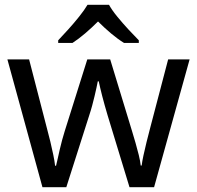

<svg xmlns="http://www.w3.org/2000/svg" viewBox="-20 -786 826 805"><path d="M431 -303Q425 -324 419 -344.5Q413 -365 408.5 -383.5Q404 -402 400 -418Q396 -434 394 -445H390Q388 -434 384.5 -418Q381 -402 376.5 -383Q372 -364 366.5 -343.5Q361 -323 354 -302L258 -1H158L11 -537H102L176 -251Q184 -222 191 -192.5Q198 -163 203.5 -136.5Q209 -110 211 -91H215Q218 -103 222 -121Q226 -139 230.5 -159Q235 -179 240.5 -199Q246 -219 251 -235L346 -537H442L534 -235Q541 -212 548.5 -186Q556 -160 562 -135.5Q568 -111 570 -92H574Q576 -109 581.5 -134.5Q587 -160 594.5 -190.5Q602 -221 610 -251L685 -537H775L626 -1H523ZM437 -766Q449 -744 471.5 -716.5Q494 -689 518.5 -662.5Q543 -636 562 -617V-606H500Q474 -622 446 -645.5Q418 -669 391 -696Q364 -669 337 -646Q310 -623 284 -606H224V-617Q243 -637 266.5 -663Q290 -689 312 -716.5Q334 -744 347 -766Z"/></svg>

Font: Noto Sans Sora Sompeng
Style: Regular
Weight: 400
Designer: Monotype Design Team. David Williams.
Foundry: Monotype Imaging Inc.
Version: Version 2.101